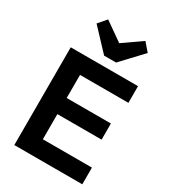

<svg xmlns="http://www.w3.org/2000/svg" viewBox="-229 -1083 1061 1196"><g transform="rotate(30 301.0 -485.0)"><path d="M72 0V-703H208V0ZM172 0V-120H561V0ZM172 -301V-417H526V-301ZM172 -583V-703H556V-583ZM455 -970 505 -912 364 -762H278L137 -912L187 -970L368 -843H273Z"/></g></svg>

Font: Outfit SemiBold
Style: Regular
Weight: 600
Designer: Rodrigo Fuenzalida
Foundry: fragTYPE
Version: Version 1.100;gftools[0.9.27]